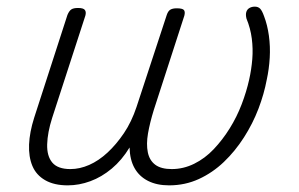

<svg xmlns="http://www.w3.org/2000/svg" viewBox="-20 -539 899 578"><path d="M184 19Q143 19 116 3.5Q89 -12 77.5 -39.5Q66 -67 67.5 -104Q69 -141 83 -185L183 -494Q188 -506 194.5 -510.5Q201 -515 215 -515Q231 -515 235.5 -509Q240 -503 237 -492L137 -184Q123 -140 122 -104.5Q121 -69 137.5 -49.5Q154 -30 192 -30Q220 -30 248.5 -42.5Q277 -55 303.5 -79.5Q330 -104 353 -138Q376 -172 391 -217L482 -494Q486 -506 493 -510Q500 -514 512 -514Q529 -514 533.5 -509Q538 -504 535 -492L443 -208Q431 -169 425.5 -137Q420 -105 425 -80.5Q430 -56 447.5 -43Q465 -30 497 -30Q532 -30 564.5 -46Q597 -62 623.5 -90Q650 -118 671.5 -152.5Q693 -187 707.5 -225Q722 -263 730 -299Q737 -330 739.5 -361Q742 -392 738 -423Q734 -454 722 -483Q719 -495 721.5 -503Q724 -511 731 -515Q738 -519 747 -519Q757 -519 763 -513Q769 -507 775 -490Q785 -464 789.5 -431.5Q794 -399 792 -365Q790 -331 783 -299Q775 -256 758 -211.5Q741 -167 714.5 -125.5Q688 -84 654 -51.5Q620 -19 578.5 0Q537 19 489 19Q452 19 425.5 5.5Q399 -8 385 -33Q371 -58 370 -95Q347 -57 316.5 -31.5Q286 -6 252 6.5Q218 19 184 19Z"/></svg>

Font: Playwrite CO ExtraLight
Style: Regular
Weight: 250
Version: Version 1.002